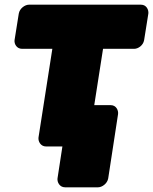

<svg xmlns="http://www.w3.org/2000/svg" viewBox="-20 -586 652 818"><path d="M552 -378C568 -378 590 -392 594 -415L612 -528C614 -544 604 -566 581 -566H103C87 -566 64 -551 60 -528L42 -415C40 -399 51 -378 74 -378H203L144 0C142 16 153 38 176 38H317C333 38 356 23 360 0L419 -378ZM398 212C414 212 437 197 441 174L483 -100C485 -116 475 -138 452 -138H311C295 -138 271 -123 267 -100L225 174C223 190 234 212 257 212Z"/></svg>

Font: Asimov Print
Style: EIt
Weight: 500
Designer: Google
Version: Version 2.000980; 2014